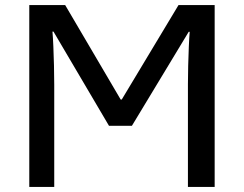

<svg xmlns="http://www.w3.org/2000/svg" viewBox="-20 -734 958 754"><path d="M95 0V-714H236L454 -343H458L681 -714H823V0H718V-403Q718 -437 719 -476Q720 -515 721.5 -550.5Q723 -586 725 -609H721L498 -240H408L190 -610H186Q188 -587 189.5 -551.5Q191 -516 192 -476.5Q193 -437 193 -401V0Z"/></svg>

Font: Noto Sans Medium
Style: Regular
Weight: 500
Designer: Monotype Design Team
Foundry: Monotype Imaging Inc.
Version: Version 2.007